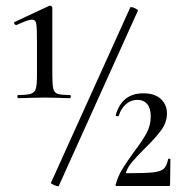

<svg xmlns="http://www.w3.org/2000/svg" viewBox="-20 -654 650 675"><path d="M44 -320Q76 -320 89 -324.5Q102 -329 106 -342.5Q110 -356 110 -389V-508Q110 -556 107.5 -570.5Q105 -585 92 -585Q79 -585 38 -566H37Q33 -566 30.5 -571Q28 -576 32 -577L154 -634H156Q159 -634 161.5 -631.5Q164 -629 164 -627V-389Q164 -355 167.5 -341.5Q171 -328 183 -324Q195 -320 226 -320Q229 -320 229 -314.5Q229 -309 226 -309Q202 -309 189 -310L138 -311L83 -310Q69 -309 44 -309Q41 -309 41 -314.5Q41 -320 44 -320ZM185 1Q180 1 169 -4Q158 -9 159 -11L438 -628Q439 -629 441 -629Q447 -629 456.5 -624Q466 -619 465 -617L186 1ZM451 -120Q480 -158 495 -185.5Q510 -213 510 -245Q510 -273 497.5 -288Q485 -303 463 -303Q440 -303 422.5 -287.5Q405 -272 398 -248Q398 -245 394 -245Q391 -245 388.5 -246.5Q386 -248 387 -250Q409 -326 484 -326Q524 -326 545.5 -306Q567 -286 567 -255Q567 -224 546.5 -196Q526 -168 487 -130Q459 -102 444 -84Q429 -66 423 -48Q422 -45 425 -45Q491 -45 518 -48Q545 -51 555.5 -60.5Q566 -70 571 -94Q571 -96 575 -96Q579 -96 579 -94L578 -5Q578 0 573 0H390Q384 0 387 -6Q395 -35 410 -59.5Q425 -84 451 -120Z"/></svg>

Font: Cormorant SC Medium
Style: Regular
Weight: 500
Designer: Christian Thalmann (Catharsis Fonts)
Version: Version 3.000